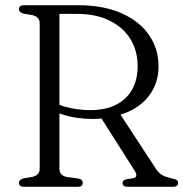

<svg xmlns="http://www.w3.org/2000/svg" viewBox="-20 -720 706 740"><path d="M591 -465Q591 -415 569.8 -375.2Q548.5 -335.5 510 -309Q471.5 -282.5 419.5 -272Q406 -270 393.2 -267.2Q380.5 -264.5 367.2 -263Q354 -261.5 338.5 -261.5Q309.5 -261.5 279.8 -265.5Q250 -269.5 223.8 -277.8Q197.5 -286 178.5 -298L183.5 -329.5Q202.5 -317 227.8 -309.5Q253 -302 279.5 -298.8Q306 -295.5 328 -295.5Q414 -295.5 462.2 -340.5Q510.5 -385.5 510.5 -465.5Q510.5 -524 482.8 -569.2Q455 -614.5 402.5 -640.5Q350 -666.5 277 -666.5H209V-70Q209 -56 216.5 -48.2Q224 -40.5 237.5 -38L282 -32Q291 -30 295 -25.8Q299 -21.5 299 -15Q299 0 279 0H73Q63 0 58 -4Q53 -8 53 -15Q53 -27.5 70.5 -32.5L103.5 -38Q118 -41 125.5 -48.8Q133 -56.5 133 -70V-630Q133 -644 125.2 -651.5Q117.5 -659 103.5 -662L70.5 -667.5Q53 -672.5 53 -685Q53 -692 58 -696Q63 -700 73 -700H279Q378 -700 447.8 -669.2Q517.5 -638.5 554.2 -585.2Q591 -532 591 -465ZM361.5 -278.5 437.5 -288.5 582.5 -67Q592.5 -52.5 605.2 -45.2Q618 -38 636 -34Q654.5 -30 660.5 -26.2Q666.5 -22.5 666.5 -15Q666.5 -8 661.5 -4Q656.5 0 646 0H472.5Q452.5 0 452.5 -15Q452.5 -20.5 456.5 -24.2Q460.5 -28 468.5 -29.5L492 -33Q503.5 -35 505.2 -42.2Q507 -49.5 499 -62Z"/></svg>

Font: Fraunces 48pt Soft Wonky Light
Style: Regular
Weight: 300
Version: Version 1.000;[b76b70a41]